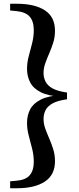

<svg xmlns="http://www.w3.org/2000/svg" viewBox="-20 -824 422 1023"><path d="M337 -331V-295Q287 -288 260 -273Q233 -258 222.5 -236.5Q212 -215 212 -190Q212 -164 221.5 -138Q231 -112 243 -84.5Q255 -57 264 -27.5Q273 2 273 35Q273 108 219 143.5Q165 179 70 179H34V142L67 139Q117 135 138.5 109.5Q160 84 160 39Q160 3 151 -32.5Q142 -68 133 -102Q124 -136 124 -169Q124 -209 140.5 -241Q157 -273 197.5 -293.5Q238 -314 311 -318V-308Q238 -312 197.5 -332.5Q157 -353 140.5 -385.5Q124 -418 124 -457Q124 -490 133 -524Q142 -558 151 -593Q160 -628 160 -663Q160 -710 138.5 -735Q117 -760 67 -765L34 -768V-804H70Q165 -804 219 -769Q273 -734 273 -660Q273 -627 264 -598Q255 -569 243 -541.5Q231 -514 221.5 -487.5Q212 -461 212 -435Q212 -411 222.5 -389.5Q233 -368 260 -353Q287 -338 337 -331Z"/></svg>

Font: Noto Serif JP ExtraBold
Style: Regular
Weight: 800
Designer: Ryoko NISHIZUKA 西塚涼子 (kana & ideographs); Frank Grießhammer (Latin, Greek & Cyrillic); Wenlong ZHANG 张文龙 (bopomofo); San
Foundry: Adobe
Version: Version 2.003-H1;hotconv 1.1.1;makeotfexe 2.6.0